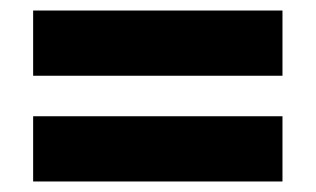

<svg xmlns="http://www.w3.org/2000/svg" viewBox="-20 -535 600 365"><path d="M43 -190ZM517 -314V-190H43V-314ZM517 -515V-391H43V-515Z"/></svg>

Font: Rosa Sans Black
Style: Regular
Weight: 900
Designer: Pentagram / MCKL
Foundry: Pentagram / MCKL
Version: Version 1.005;September 16, 2019;FontCreator 11.5.0.2425 64-